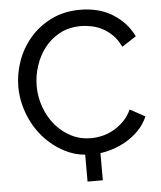

<svg xmlns="http://www.w3.org/2000/svg" viewBox="-57 -764 797 952"><g transform="rotate(-5 341.0 -288.0)"><path d="M340 138V4Q285 -1 238 -26Q177 -58 132.5 -109.5Q88 -161 63.5 -227Q39 -293 39 -360Q39 -425 61.5 -488Q84 -551 127.5 -601.5Q171 -652 234 -683Q297 -714 377 -714Q472 -714 540 -671Q608 -628 641 -559L570 -513Q554 -547 531.5 -570Q509 -593 483 -607Q457 -621 428.5 -627Q400 -633 373 -633Q314 -633 268.5 -608.5Q223 -584 192.5 -544.5Q162 -505 146 -455.5Q130 -406 130 -356Q130 -301 148.5 -250Q167 -199 200 -160Q233 -121 278 -98Q323 -75 376 -75Q404 -75 433.5 -82Q463 -89 490 -104.5Q517 -120 540.5 -143.5Q564 -167 579 -200L654 -159Q637 -119 606.5 -88.5Q576 -58 537.5 -37Q499 -16 456 -5Q436 0 416 3V138Z"/></g></svg>

Font: Rising Sun
Style: Regular
Weight: 400
Designer: Matt McInerney, Pablo Impallari, Rodrigo Fuenzalida (Raleway font), Stephen Hutchings (Greek), Cristiano Sobral (main ch
Foundry: The Rising Sun Project Authors
Version: Version 4.327; ttfautohint (v1.8.4.7-5d5b-dirty)